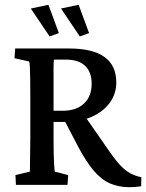

<svg xmlns="http://www.w3.org/2000/svg" viewBox="-20 -777 614 807"><path d="M46.9 0 44.9 -41 105.5 -55.7Q105.5 -62.5 106 -77.6Q106.4 -92.8 106.4 -113.3Q106.4 -133.8 106.9 -156.2Q107.4 -178.7 107.4 -201.2V-371.1Q107.4 -415 106.9 -446.3Q106.4 -477.5 105.5 -496.1Q104.5 -514.6 102.5 -518.6L41 -532.2L43.9 -573.2H270.5Q369.1 -573.2 418.9 -537.6Q468.8 -502 468.8 -430.7Q468.8 -382.8 441.4 -345.2Q414.1 -307.6 365.7 -286.1Q317.4 -264.6 254.9 -264.6H193.4V-311.5H244.1Q300.8 -311.5 333 -341.8Q365.2 -372.1 365.2 -424.8Q365.2 -474.6 337.4 -500.5Q309.6 -526.4 257.8 -526.4H207Q206.1 -523.4 205.6 -515.6Q205.1 -507.8 205.1 -491.7Q205.1 -475.6 205.1 -449.7Q205.1 -423.8 205.1 -384.8V-201.2Q205.1 -164.1 205.6 -134.8Q206.1 -105.5 207.5 -85.4Q209 -65.4 210 -55.7L266.6 -41L263.7 0ZM524.4 9.8Q478.5 9.8 441.9 -6.3Q405.3 -22.5 373.5 -60.1Q341.8 -97.7 308.6 -160.2L246.1 -280.3L329.1 -299.8L438.5 -142.6Q463.9 -105.5 484.9 -83Q505.9 -60.5 527.3 -48.8Q548.8 -37.1 574.2 -32.2L573.2 5.9Q561.5 7.8 549.3 8.8Q537.1 9.8 524.4 9.8ZM315.4 -624 236.3 -741.2 310.5 -756.8 354.5 -637.7ZM188.5 -624 109.4 -741.2 183.6 -756.8 227.5 -637.7Z"/></svg>

Font: Crimson Pro Medium
Style: Regular
Weight: 500
Designer: Jacques Le Bailly
Foundry: Baron von Fonthausen
Version: Version 1.003